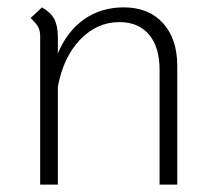

<svg xmlns="http://www.w3.org/2000/svg" viewBox="-20 -501 580 521"><path d="M461 -322V0H413V-312Q413 -373 384.5 -407Q356 -441 304 -441Q243 -441 197.5 -393.5Q152 -346 137 -266V0H89V-403Q89 -418 83.5 -428Q78 -438 63 -452L94 -481Q118 -467 127.5 -449Q137 -431 137 -399V-356Q162 -416 208 -448.5Q254 -481 316 -481Q383 -481 422 -438.5Q461 -396 461 -322Z"/></svg>

Font: KoHo Light
Style: Regular
Weight: 300
Version: Version 1.000; ttfautohint (v1.6)